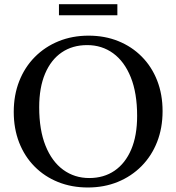

<svg xmlns="http://www.w3.org/2000/svg" viewBox="-20 -862 821 894"><path d="M392.5 -696Q468 -696 531 -670.5Q594 -645 640.2 -598.2Q686.5 -551.5 711.8 -487Q737 -422.5 737 -344.5Q737 -266 711.5 -201Q686 -136 639 -88.5Q592 -41 528.5 -15Q465 11 389 11Q313.5 11 250.2 -14.5Q187 -40 140.8 -86.8Q94.5 -133.5 69.2 -198.2Q44 -263 44 -341Q44 -419 69.5 -484Q95 -549 142 -596.5Q189 -644 252.8 -670Q316.5 -696 392.5 -696ZM395.5 -33Q463.5 -33 513.5 -67.2Q563.5 -101.5 591 -166Q618.5 -230.5 618.5 -322.5Q618.5 -428.5 589 -502Q559.5 -575.5 507 -613.8Q454.5 -652 386 -652Q317.5 -652 267.5 -618Q217.5 -584 190 -519.2Q162.5 -454.5 162.5 -362.5Q162.5 -257 192 -183.5Q221.5 -110 274.2 -71.5Q327 -33 395.5 -33ZM254.5 -791V-842.5H526.5V-791Z"/></svg>

Font: Newsreader 36pt Medium
Style: Regular
Weight: 500
Designer: Hugues Gentile
Foundry: Production Type
Version: Version 1.003